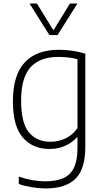

<svg xmlns="http://www.w3.org/2000/svg" viewBox="-20 -828 582 1078"><path d="M85.5 205V163.5Q163 190 234 190Q296.5 190 336.2 172Q376 154 395.5 113Q415 72 415 3.5V-56.5H411.5Q385 -27 345.5 -9.2Q306 8.5 257.5 8.5Q165 8.5 108.8 -55Q52.5 -118.5 52.5 -259.5Q52.5 -405.5 118.2 -477Q184 -548.5 311.5 -548.5Q349 -548.5 387.5 -542.8Q426 -537 459 -527V-1Q459 121 403.8 175.5Q348.5 230 235 230Q199.5 230 158.5 223.2Q117.5 216.5 85.5 205ZM415 -109V-495.5Q393.5 -501.5 365.5 -505Q337.5 -508.5 308.5 -508.5Q203.5 -508.5 151 -449.8Q98.5 -391 98.5 -264Q98.5 -137 142.5 -84.5Q186.5 -32 264.5 -32Q308.5 -32 348.8 -51.5Q389 -71 415 -109ZM372.5 -808H414.5L303 -631H257.5L146 -808H187.5L280 -657.5Z"/></svg>

Font: Encode Sans ExtraLight
Style: Regular
Weight: 275
Designer: Multiple Designers
Foundry: Impallari Type
Version: Version 2.000